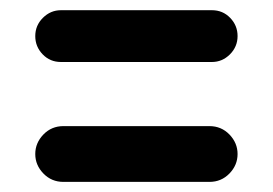

<svg xmlns="http://www.w3.org/2000/svg" viewBox="-20 -485 540 380"><path d="M399.4 -464.8Q420.9 -464.8 435.5 -449.7Q450.2 -434.6 450.2 -413.6Q450.2 -392.6 435.1 -377.4Q419.9 -362.3 399.4 -362.3H100.6Q79.1 -362.3 64.5 -377.4Q49.8 -392.6 49.8 -413.6Q49.8 -434.6 64.9 -449.7Q80.1 -464.8 100.6 -464.8ZM394.5 -235.4Q418 -235.4 434.1 -218.8Q450.2 -202.1 450.2 -180.2Q450.2 -158.2 434.1 -141.6Q418 -125 394.5 -125H105.5Q82 -125 65.9 -141.6Q49.8 -158.2 49.8 -180.2Q49.8 -202.1 65.9 -218.8Q82 -235.4 105.5 -235.4Z"/></svg>

Font: Rounded Mgen+ 2m bold
Style: Bold
Weight: 700
Designer: [Source Han Sans]
Ryoko NISHIZUKA  (kana & ideographs); Paul D. Hunt (Latin, Greek & Cyrillic); Wenlong ZHANG  (bopomofo
Version: Version 1.059.20150602